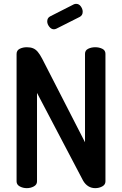

<svg xmlns="http://www.w3.org/2000/svg" viewBox="-20 -976 633 996"><path d="M119 0Q99 0 82.5 -9Q66 -18 66 -35V-696Q66 -715 82.5 -723Q99 -731 119 -731Q138 -731 151.5 -725.5Q165 -720 176 -707Q187 -694 199 -671L421 -238V-697Q421 -715 437.5 -723Q454 -731 474 -731Q494 -731 510.5 -723Q527 -715 527 -697V-35Q527 -18 510.5 -9Q494 0 474 0Q454 0 438 -10Q422 -20 411 -39L172 -494V-35Q172 -18 155.5 -9Q139 0 119 0ZM260 -824Q246 -824 235.5 -837.5Q225 -851 225 -865Q225 -883 240 -891L364 -954Q370 -956 375 -956Q390 -956 399.5 -942.5Q409 -929 409 -915Q409 -896 393 -888L272 -827Q269 -826 266 -825Q263 -824 260 -824Z"/></svg>

Font: Dosis ExtraLight SemiBold
Style: Regular
Weight: 600
Version: Version 3.001; ttfautohint (v1.8.2)